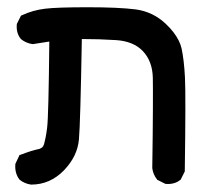

<svg xmlns="http://www.w3.org/2000/svg" viewBox="-20 -376 540 519"><path d="M64 123Q46.4 120.6 33.2 109.9L32.7 109.4L32.2 108.9Q19.5 91.8 21.5 67.9V66.9L22 65.9L31.7 45.4L32.7 43L35.2 42.5Q43 39.6 49.8 37.1Q56.6 34.7 62.7 32.7Q68.8 30.8 73.7 29.5Q78.6 28.3 83 27.3Q85.9 26.9 88.6 25.6Q91.3 24.4 93.3 22.9Q95.2 21.5 96.7 19Q98.1 16.6 99.1 13.7Q101.1 6.8 103.3 -4.4Q105.5 -15.6 107.4 -30.8Q111.3 -61.5 113.3 -263.7L69.3 -256.8H68.4H67.9Q50.3 -259.3 37.1 -270L36.6 -270.5Q23.4 -286.1 25.4 -310.1V-311L25.9 -312L35.6 -331.5L36.6 -333.5L38.6 -334.5Q68.8 -348.6 102.1 -352.5Q134.3 -356.4 217.3 -356.4Q300.3 -356.4 346.7 -350.6Q394 -344.2 428.7 -311Q440.4 -299.8 448.7 -289.1Q457 -278.3 462.6 -267.3Q468.3 -256.3 470.7 -245.6Q477.5 -214.8 480 -166Q482.4 -117.2 479.5 85.9V87.4L479 88.4L469.2 107.9L468.8 109.4L467.8 109.9Q452.1 123 428.2 121.1H427.2L426.3 120.6L406.7 110.8L405.3 110.4L404.8 109.4Q394 96.2 391.6 78.6V78.1Q393.1 -19.5 393.3 -80.6Q393.6 -141.6 393.1 -165.5Q392.6 -188.5 385.7 -206.5Q378.9 -224.6 365.7 -238.3Q340.3 -264.6 293.5 -267.6Q271 -269 247.6 -269.8Q224.1 -270.5 201.2 -270.5Q197.3 -43.5 193.4 0.5Q189.5 46.4 152.8 84.5Q134.3 103.5 112.1 113.3Q89.8 123 64.5 123Z"/></svg>

Font: NaikaiFont
Style: SemiBold
Weight: 600
Version: Version 1.89